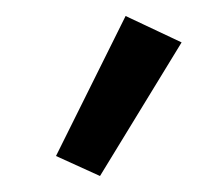

<svg xmlns="http://www.w3.org/2000/svg" viewBox="-20 -717 279 240"><path d="M105 -497 50 -522 137 -697 207 -664Z"/></svg>

Font: Assistant SemiBold
Style: Regular
Weight: 600
Designer: Hebrew By Ben Nathan, Latin by Paul Hunt
Version: Version 3.000